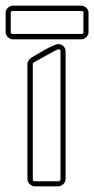

<svg xmlns="http://www.w3.org/2000/svg" viewBox="-55 -659 333 679"><path d="M-17 -544Q-17 -539 -10 -539H233Q240 -539 240 -544V-615Q240 -620 233 -620H-10Q-17 -620 -17 -615ZM159 -477Q159 -485 152 -485Q150 -485 137.5 -478.5Q125 -472 110 -463.5Q95 -455 81 -447.5Q67 -440 64 -438Q63 -438 62 -436Q61 -434 61 -433V-26Q61 -18 68 -18H151Q159 -18 159 -26ZM177 -26Q177 -16 169 -8Q161 0 151 0H68Q58 0 50 -8Q42 -16 42 -26V-433Q42 -439 46.5 -445.5Q51 -452 56 -455Q63 -459 76 -467Q89 -475 103.5 -483Q118 -491 131.5 -497Q145 -503 151 -503Q162 -503 169.5 -495.5Q177 -488 177 -477ZM-35 -615Q-35 -624 -27 -631.5Q-19 -639 -10 -639H233Q242 -639 250 -631.5Q258 -624 258 -615V-544Q258 -535 250 -527.5Q242 -520 233 -520H-10Q-19 -520 -27 -527.5Q-35 -535 -35 -544Z"/></svg>

Font: RonaldsonGothicLicht
Style: Regular
Weight: 400
Designer: Mr. Robertson for MacKellar, Smiths & Jordan Co. Philadelphia
Foundry: CAT-Fonts Peter Wiegel
Version: 1.000